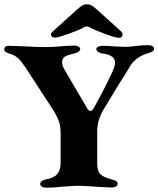

<svg xmlns="http://www.w3.org/2000/svg" viewBox="-20 -867 736 893"><path d="M167 -11Q167 -27 196 -33Q233 -40 247.5 -59Q262 -78 262 -110V-246Q262 -280 254 -302.5Q246 -325 229 -353L98 -554Q81 -580 65 -595.5Q49 -611 22 -618Q11 -622 5.5 -626Q0 -630 0 -639Q0 -646 5.5 -650Q11 -654 19 -654Q41 -654 67.5 -652.5Q94 -651 107 -651Q148 -648 191 -648Q206 -648 225.5 -649Q245 -650 256 -651Q300 -655 326 -655Q335 -655 344 -650.5Q353 -646 353 -640Q353 -625 325 -618Q293 -611 281 -603Q269 -595 269 -578Q269 -562 280 -543L385 -364Q392 -351 401 -351Q408 -351 416 -364Q469 -459 505 -538Q515 -560 515 -576Q515 -595 498 -605.5Q481 -616 458 -618Q447 -619 437.5 -625.5Q428 -632 428 -640Q428 -646 437 -650Q446 -654 457 -654Q486 -654 513 -651Q547 -649 565 -649Q579 -649 611 -653Q643 -657 666 -657Q696 -657 696 -640Q696 -632 690.5 -628.5Q685 -625 678.5 -623Q672 -621 670 -620Q641 -612 618.5 -595.5Q596 -579 584 -557Q550 -501 532 -474Q478 -385 460 -355Q432 -306 432 -256V-111Q432 -73 445 -58.5Q458 -44 498 -33Q513 -29 520 -25Q527 -21 527 -12Q527 -5 519.5 0Q512 5 501 5Q480 5 420 1Q364 -3 345 -3Q327 -3 273 1Q228 6 195 6Q183 6 175 1Q167 -4 167 -11ZM217 -705Q217 -714 226 -721L332 -817Q352 -835 361.5 -841Q371 -847 384 -847Q398 -847 407.5 -841Q417 -835 437 -817L542 -722Q550 -715 550 -705Q550 -699 545.5 -695Q541 -691 533 -691Q519 -691 470.5 -708.5Q422 -726 397 -740Q392 -744 384 -744Q376 -744 371 -740Q348 -727 298.5 -709.5Q249 -692 237 -692Q228 -692 222.5 -695.5Q217 -699 217 -705Z"/></svg>

Font: EB Garamond ExtraBold
Style: Regular
Weight: 800
Designer: Georg Duffner and Octavio Pardo
Foundry: Georg Duffner
Version: Version 1.000